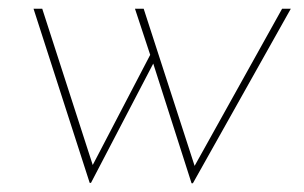

<svg xmlns="http://www.w3.org/2000/svg" viewBox="-20 -398 699 441"><path d="M648 -378 423 23H420L332 -252L189 22H186L57 -378H77L193 -19L325 -272L290 -378H310L427 -17L628 -378Z"/></svg>

Font: Josefin Sans Thin
Style: Italic
Weight: 200
Italic angle: -7°
Designer: Santiago Orozco
Foundry: Typemade
Version: Version 2.000